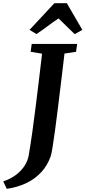

<svg xmlns="http://www.w3.org/2000/svg" viewBox="-111 -1019 537 1207"><path d="M-68.4 168 -90.7 121.3Q-44.8 106.1 -11.1 80.7Q22.7 55.4 43.2 23.5Q63.8 -8.4 69.6 -42.6Q81.1 -110.3 92.1 -188.5Q103.1 -266.7 113.5 -350.2Q123.9 -433.7 134 -517.8Q144 -601.9 153.4 -681.5L81.8 -693.4L88.3 -743H374.1L367.1 -693.4L294.4 -682.3Q284.1 -595.4 273.7 -508.7Q263.3 -422 253.5 -343.2Q243.7 -264.3 235.1 -200.3Q226.5 -136.3 219.5 -93.6Q212.6 -51 207.7 -37Q187.7 21.4 147.9 64Q108.2 106.6 53 132.7Q-2.2 158.8 -68.4 168ZM74.9 -831.4 230.9 -998.9H309.1L406.7 -831.1L358.4 -804.3Q332.1 -828.9 307.7 -853.8Q283.3 -878.8 257.1 -903.2Q219.9 -878.8 187.7 -854Q155.4 -829.3 117.7 -804.9Z"/></svg>

Font: Merriweather Light
Style: Italic
Weight: 300
Italic angle: -7.8°
Designer: Eben Sorkin
Foundry: Eben Sorkin
Version: Version 2.101